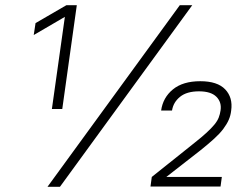

<svg xmlns="http://www.w3.org/2000/svg" viewBox="-20 -720 920 740"><path d="M673 -700H721L211 0H163ZM117 -631 236 -700H276L220 -300H180L230 -655L110 -585ZM565 -38 729 -169Q757 -191 776 -208.5Q795 -226 806.5 -240Q818 -254 823 -267Q828 -280 830 -294Q835 -326 814 -347Q793 -368 747 -368Q700 -368 674 -347Q648 -326 643 -294H601Q608 -344 646.5 -375.5Q685 -407 752 -407Q818 -407 848 -375.5Q878 -344 871 -294Q869 -275 861.5 -258Q854 -241 840.5 -223Q827 -205 805 -185Q783 -165 753 -141L621 -38H835L830 -1H560Z"/></svg>

Font: Retni Sans Light
Style: Italic
Weight: 300
Italic angle: -8°
Designer: Vitaly Kuzmin
Foundry: ParaType Ltd.
Version: Version 1.00;June 10, 2019;FontCreator 11.5.0.2425 64-bit; t